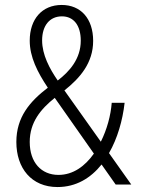

<svg xmlns="http://www.w3.org/2000/svg" viewBox="-20 -745 570 775"><path d="M212 10C287 10 346 -26 390 -81L447 0H510L420 -127C454 -186 475 -259 483 -330H431C427 -279 412 -223 387 -173L240 -380C303 -430 356 -491 356 -580C356 -670 306 -725 229 -725C150 -725 100 -668 100 -581C100 -515 131 -454 173 -391C100 -335 46 -272 46 -172C46 -66 107 10 212 10ZM150 -582C150 -641 180 -679 230 -679C277 -679 306 -643 306 -581C306 -507 260 -456 213 -420C180 -468 150 -524 150 -582ZM100 -172C100 -252 145 -305 201 -350L359 -125C323 -74 275 -39 216 -39C147 -39 100 -89 100 -172Z"/></svg>

Font: Noto Sans Mono Condensed Light
Style: Regular
Weight: 300
Width: 3
Designer: Monotype Design Team
Foundry: Monotype Imaging Inc.
Version: Version 2.014